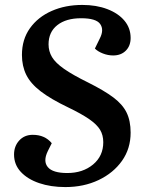

<svg xmlns="http://www.w3.org/2000/svg" viewBox="-20 -745 579 779"><path d="M510 -207Q510 -142 475 -92.5Q440 -43 380 -14.5Q320 14 245 14Q186 14 139 -2Q92 -18 64.5 -47.5Q37 -77 37 -118Q37 -152 58 -175Q79 -198 113 -198Q162 -198 190 -164L174 -132Q154 -91 174 -67Q194 -43 253 -43Q316 -43 357.5 -77.5Q399 -112 399 -168Q399 -197 386 -218.5Q373 -240 342 -261.5Q311 -283 257 -309Q186 -343 145 -374.5Q104 -406 86.5 -441.5Q69 -477 69 -522Q69 -585 101.5 -630.5Q134 -676 189.5 -700.5Q245 -725 314 -725Q371 -725 415.5 -708Q460 -691 485 -661Q510 -631 510 -591Q510 -559 490.5 -539.5Q471 -520 439 -520Q418 -520 397.5 -528Q377 -536 365 -548L385 -589Q403 -624 386.5 -647.5Q370 -671 309 -671Q248 -671 212.5 -643Q177 -615 177 -565Q177 -537 191 -513.5Q205 -490 240 -465.5Q275 -441 338 -410Q402 -378 439.5 -350Q477 -322 493.5 -288.5Q510 -255 510 -207Z"/></svg>

Font: Literata 36pt SemiBold
Style: Italic
Weight: 600
Italic angle: -2°
Designer: Latin by Veronika Burian and Jose Scaglione. Greek by Irene Vlachou. Cyrillic by Vera Evstafieva
Foundry: TypeTogether
Version: Version 3.002